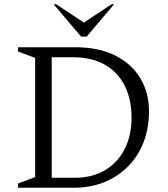

<svg xmlns="http://www.w3.org/2000/svg" viewBox="-20 -882 790 902"><path d="M65 0V-20L145 -50V-610L65 -640V-660H333Q444 -660 521.5 -621Q599 -582 639.5 -514Q680 -446 680 -360Q680 -253 635 -172Q590 -91 510 -45.5Q430 0 326 0ZM323 -613H223V-47H334Q414 -47 473.5 -82.5Q533 -118 565.5 -181.5Q598 -245 598 -329Q598 -415 566 -479Q534 -543 472.5 -578Q411 -613 323 -613ZM361 -710 232 -862H244L374 -776L504 -862H516L387 -710Z"/></svg>

Font: Spectral Light
Style: Regular
Weight: 300
Designer: Jean-Baptiste Levee
Foundry: Production Type
Version: Version 2.001